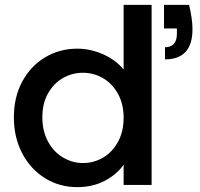

<svg xmlns="http://www.w3.org/2000/svg" viewBox="-20 -760 821 789"><path d="M298 -560Q352 -560 404.5 -536.5Q457 -513 488 -474V-740H603V0H488V-83Q460 -43 410.5 -17Q361 9 297 9Q225 9 165.5 -27.5Q106 -64 71.5 -129.5Q37 -195 37 -278Q37 -361 71.5 -425Q106 -489 165.5 -524.5Q225 -560 298 -560ZM757 -740Q771 -682 771 -640Q771 -516 658 -516V-566Q707 -566 707 -622V-643H654V-740ZM321 -461Q277 -461 239 -439.5Q201 -418 177.5 -376.5Q154 -335 154 -278Q154 -221 177.5 -178Q201 -135 239.5 -112.5Q278 -90 321 -90Q365 -90 403 -112Q441 -134 464.5 -176.5Q488 -219 488 -276Q488 -333 464.5 -375Q441 -417 403 -439Q365 -461 321 -461Z"/></svg>

Font: Poppins-Tabular Medium
Style: Regular
Weight: 500
Designer: Ninad Kale (Devanagari), Jonny Pinhorn (Latin)
Foundry: Indian Type Foundry
Version: Version 4.004